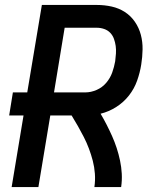

<svg xmlns="http://www.w3.org/2000/svg" viewBox="-20 -755 640 775"><path d="M27 0 75 -289H17L32 -382H90L149 -735H371Q402 -735 431 -728.5Q460 -722 484 -706.5Q508 -691 524.5 -667Q541 -643 548.5 -614.5Q556 -586 555.5 -555.5Q555 -525 550 -494Q545 -462 533.5 -429.5Q522 -397 500.5 -369.5Q479 -342 449 -323Q419 -304 386 -296Q399 -274 410.5 -251.5Q422 -229 432.5 -205.5Q443 -182 451 -157.5Q459 -133 464.5 -107Q470 -81 471.5 -54Q473 -27 469 0H361Q365 -27 363 -54Q361 -81 354.5 -106Q348 -131 339 -155Q330 -179 318.5 -201.5Q307 -224 294.5 -246Q282 -268 269 -289H183L135 0ZM324 -382Q347 -382 370 -392Q393 -402 409 -421Q425 -440 433 -462.5Q441 -485 445 -508Q447 -523 448 -539Q449 -555 447 -569.5Q445 -584 440 -598Q435 -612 425 -622.5Q415 -633 400.5 -638Q386 -643 371 -643H241L198 -382Z"/></svg>

Font: Iosevka Curly SmBdExObl
Style: Regular
Weight: 600
Width: 7
Italic angle: -9°
Monospace: yes
Designer: Belleve Invis
Foundry: Belleve Invis
Version: Version 11.1.0; ttfautohint (v1.8.3)